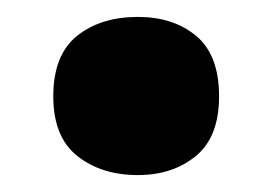

<svg xmlns="http://www.w3.org/2000/svg" viewBox="-20 -467 323 227"><path d="M43 -353Q43 -402 71 -424.5Q99 -447 143 -447Q185 -447 212 -424.5Q239 -402 239 -353Q239 -305 211.5 -282.5Q184 -260 143 -260Q100 -260 71.5 -282.5Q43 -305 43 -353Z"/></svg>

Font: Noto Sans Tamil SemiCondensed Black
Style: Regular
Weight: 900
Width: 4
Designer: Jelle Bosma - Monotype Design Team
Foundry: Monotype Imaging Inc.
Version: Version 2.004; ttfautohint (v1.8.4.7-5d5b)